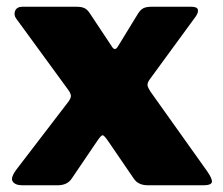

<svg xmlns="http://www.w3.org/2000/svg" viewBox="-20 -550 662 570"><path d="M594 -43Q611 -19 609 -9.5Q607 0 585 0H419Q390 0 377 -20L299 -134Q289 -148 285 -148.5Q281 -149 271 -135L193 -20Q180 0 151 0H46Q25 0 17.5 -11.5Q10 -23 32 -51L183 -248Q191 -259 190.5 -266Q190 -273 182 -284L28 -495Q20 -506 25 -518Q30 -530 47 -530H206Q223 -530 231.5 -525.5Q240 -521 247 -510L312 -412Q321 -397 330 -412L390 -510Q397 -521 405.5 -525.5Q414 -530 431 -530H547Q566 -530 567.5 -521Q569 -512 561 -501L425 -315Q417 -304 418 -297Q419 -290 426 -279L594 -43Z"/></svg>

Font: Libre Franklin Thin Black
Style: Regular
Weight: 900
Version: Version 3.000